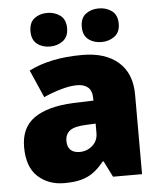

<svg xmlns="http://www.w3.org/2000/svg" viewBox="-54 -814 732 872"><g transform="rotate(-5 311.5 -378.5)"><path d="M335.9 -563Q440.9 -563 500 -511Q559.1 -459 559.1 -362.8V0H426.8L390.1 -73.2H386.2Q362.8 -43.9 338.1 -25.6Q313.5 -7.3 281.7 1.2Q250 9.8 204.1 9.8Q131.8 9.8 84 -34.2Q36.1 -78.1 36.1 -168.9Q36.1 -257.8 97.7 -300.8Q159.2 -343.8 275.9 -349.1L368.2 -352.1V-359.9Q368.2 -397 349.9 -412.6Q331.5 -428.2 300.8 -428.2Q268.1 -428.2 227.8 -416.7Q187.5 -405.3 147 -387.2L91.8 -513.2Q139.6 -537.6 200.2 -550.3Q260.7 -563 335.9 -563ZM369.1 -247.1 325.2 -245.1Q272.5 -243.2 251.2 -226.8Q230 -210.4 230 -180.2Q230 -151.9 245.1 -138.4Q260.3 -125 285.2 -125Q319.8 -125 344.5 -147Q369.1 -168.9 369.1 -204.1ZM110.8 -689.9Q110.8 -730 134.8 -748.5Q158.7 -767.1 193.8 -767.1Q227.5 -767.1 252.7 -748.5Q277.8 -730 277.8 -689.9Q277.8 -651.4 252.7 -632.6Q227.5 -613.8 193.8 -613.8Q158.7 -613.8 134.8 -632.6Q110.8 -651.4 110.8 -689.9ZM344.7 -689.9Q344.7 -730 368.9 -748.5Q393.1 -767.1 428.7 -767.1Q462.9 -767.1 488 -748.5Q513.2 -730 513.2 -689.9Q513.2 -651.4 488 -632.6Q462.9 -613.8 428.7 -613.8Q393.1 -613.8 368.9 -632.6Q344.7 -651.4 344.7 -689.9Z"/></g></svg>

Font: Open Sans ExtraBold
Style: Regular
Weight: 800
Designer: Monotype Design Team
Foundry: Monotype Imaging Inc.
Version: Version 3.003; ttfautohint (v1.8.4)